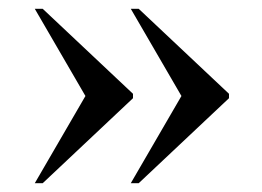

<svg xmlns="http://www.w3.org/2000/svg" viewBox="-20 -488 595 436"><path d="M277 -72 392 -270 277 -468H295L500 -275V-265L295 -72ZM59 -72 174 -270 59 -468H77L282 -275V-265L77 -72Z"/></svg>

Font: Noto Serif Display Semi
Style: Regular
Weight: 600
Designer: Monotype Design Team
Foundry: Monotype Imaging Inc.
Version: Version 1.900